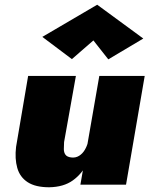

<svg xmlns="http://www.w3.org/2000/svg" viewBox="-20 -781 632 812"><path d="M320 0H513L592 -460H400ZM251 -180 301 -460H99L48 -160Q42 -110 53 -71Q64 -32 97 -10.5Q130 11 188 11Q249 10 288 -18Q327 -46 349.5 -92Q372 -138 380 -189L352 -180Q348 -163 338.5 -147Q329 -131 314.5 -122Q300 -113 282 -115Q264 -117 257 -126.5Q250 -136 250 -150.5Q250 -165 251 -180ZM375 -610 438 -530 586 -618 391 -761 159 -625 284 -531Z"/></svg>

Font: Jost Black
Style: Italic
Weight: 900
Italic angle: -5°
Version: Version 3.710